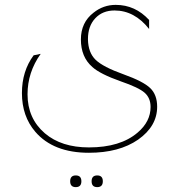

<svg xmlns="http://www.w3.org/2000/svg" viewBox="-20 -437 725 788"><path d="M592 -318Q532 -394 450 -394Q401 -394 371 -362Q341 -330 341 -277V-275Q342 -221 372.5 -191.5Q403 -162 487 -132Q568 -103 596.5 -75.5Q625 -48 625 1Q625 81 547 136Q469 190 345 190Q199 190 125 104Q70 40 70 -55Q70 -145 118 -210L147 -216Q93 -140 93 -50Q93 49 164 110Q232 168 345 168Q474 168 545 107Q598 62 598 2Q598 -35 573.5 -56.5Q549 -78 476 -103Q391 -133 359 -162Q312 -203 312 -275Q312 -345 364 -385Q404 -417 455 -417Q535 -417 592 -355ZM291 331Q268 331 268 307Q268 283 291 283Q314 283 314 307Q314 331 291 331ZM379 331Q356 331 356 307Q356 283 379 283Q402 283 402 307Q402 331 379 331Z"/></svg>

Font: Tajawal ExtraLight
Style: Regular
Weight: 275
Designer: Boutros Fonts
Foundry: Created by Boutros International 2017
Version: Version 1.700